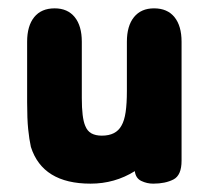

<svg xmlns="http://www.w3.org/2000/svg" viewBox="-20 -429 503 460"><path d="M303 -19Q305 -2 318.5 4.5Q332 11 347 11Q376 11 395.5 1Q415 -9 415 -44V-329Q415 -367 398 -388Q381 -409 349 -409Q318 -409 301 -388Q284 -367 284 -329V-211Q284 -181 281 -160.5Q278 -140 271 -128Q258 -104 224 -104Q209 -104 199 -109.5Q189 -115 184 -128Q176 -147 176 -194V-329Q176 -367 159 -388Q142 -409 111 -409Q79 -409 62 -388Q45 -367 45 -329V-184Q45 -144 47.5 -119.5Q50 -95 54 -77Q82 11 197 11Q255 11 303 -19Z"/></svg>

Font: Beiruti ExtraBold
Style: Regular
Weight: 800
Designer: Arlette Boutros
Foundry: Boutros
Version: Version 1.41